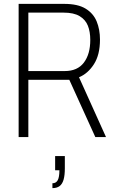

<svg xmlns="http://www.w3.org/2000/svg" viewBox="-20 -706 599 989"><path d="M76 0V-686H311Q381 -686 421 -661.5Q461 -637 478 -595.5Q495 -554 495 -502Q495 -424 464 -375.5Q433 -327 387 -308L526 0H471L337 -295H126V0ZM126 -340H314Q379 -340 412 -383.5Q445 -427 445 -500Q445 -543 432.5 -574Q420 -605 390 -623Q360 -641 307 -641H126ZM250 263V238Q269 238 277.5 222Q286 206 286 171H264V98H314V161Q314 197 307.5 219.5Q301 242 287 252.5Q273 263 250 263Z"/></svg>

Font: Archivo Condensed Thin
Style: Regular
Weight: 250
Width: 3
Designer: Hector Gatti
Foundry: Omnibus-Type
Version: Version 2.001